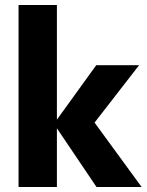

<svg xmlns="http://www.w3.org/2000/svg" viewBox="-20 -746 586 766"><path d="M365 0 195 -252 364 -486H535L331 -223L336 -286L545 0ZM54 0V-726H207V0Z"/></svg>

Font: Outfit
Style: Bold
Weight: 700
Designer: Rodrigo Fuenzalida
Foundry: fragTYPE
Version: Version 1.100;gftools[0.9.27]